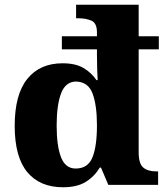

<svg xmlns="http://www.w3.org/2000/svg" viewBox="-20 -780 703 810"><path d="M246 10Q148 10 95 -54Q42 -118 42 -249Q42 -381 95 -447Q148 -513 244 -513Q299 -513 332.5 -493Q366 -473 387 -442H392Q391 -458 390 -489Q389 -520 389 -548V-572H241V-627H389V-643Q389 -683 365.5 -693Q342 -703 309 -703H301V-760H565V-627H650V-572H565V-137Q565 -90 584 -73.5Q603 -57 639 -57H647V0H437L406 -73H401Q378 -35 341.5 -12.5Q305 10 246 10ZM299 -69Q351 -69 370 -116Q389 -163 389 -251Q389 -336 370.5 -385.5Q352 -435 300 -436Q256 -435 237.5 -385.5Q219 -336 219 -250Q219 -164 237.5 -116.5Q256 -69 299 -69Z"/></svg>

Font: Noto Serif ExtraBold
Style: Regular
Weight: 800
Designer: Monotype Design Team
Foundry: Monotype Imaging Inc.
Version: Version 2.014